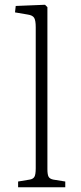

<svg xmlns="http://www.w3.org/2000/svg" viewBox="-20 -786 339 806"><path d="M56 0V-24L104 -32Q118 -34 124 -43Q130 -52 130 -80V-672Q130 -700 123.5 -711Q117 -722 96 -725L43 -734L46 -761L169 -766L179 -756V-76Q179 -53 184 -44Q189 -35 204 -32L254 -24V0Z"/></svg>

Font: Literata 18pt ExtraLight
Style: Regular
Weight: 250
Designer: Latin by Veronika Burian and Jose Scaglione. Greek by Irene Vlachou. Cyrillic by Vera Evstafieva.
Foundry: TypeTogether
Version: Version 3.103;gftools[0.9.29]